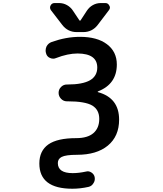

<svg xmlns="http://www.w3.org/2000/svg" viewBox="-20 -1000 1040 1227"><path d="M442.4 206.1Q231.4 206.1 231.4 44.9Q231.4 -36.1 289.1 -77.1Q346.7 -117.2 466.8 -117.2Q540 -117.2 577.1 -149.4Q614.3 -181.6 614.3 -240.2Q614.3 -297.9 570.3 -325.2Q524.4 -352.5 412.1 -352.5H407.2Q385.7 -352.5 370.1 -368.7Q354.5 -384.8 354.5 -406.7Q354.5 -428.7 370.1 -444.3Q385.7 -460 407.2 -460H412.1Q507.8 -460 555.7 -487.3Q601.6 -514.6 601.6 -568.4Q601.6 -657.2 476.6 -658.2Q413.1 -658.2 337.9 -628.9Q329.1 -625 320.3 -625Q309.6 -625 298.8 -629.9Q279.3 -638.7 274.4 -659.2Q271.5 -668 271.5 -676.8Q271.5 -690.4 277.3 -703.1Q288.1 -723.6 309.6 -731.4Q402.3 -764.6 491.2 -764.6Q600.6 -764.6 663.1 -717.8Q726.6 -669.9 726.6 -587.9Q726.6 -462.9 606.4 -416Q604.5 -415 604.5 -413.1Q604.5 -411.1 606.4 -411.1Q741.2 -374 741.2 -235.4Q741.2 -128.9 668.9 -69.3Q597.7 -10.7 471.7 -10.7Q400.4 -10.7 374 2.9Q349.6 15.6 349.6 42Q349.6 106.4 444.3 106.4Q483.4 106.4 528.3 96.7Q534.2 94.7 539.1 94.7Q552.7 94.7 564.5 102.5Q581.1 113.3 585 131.8Q585.9 137.7 585.9 142.6Q585.9 158.2 577.1 170.9Q566.4 189.5 545.9 194.3Q493.2 206.1 442.4 206.1ZM470.7 -794.9Q413.1 -794.9 377.9 -840.8L305.7 -934.6Q299.8 -942.4 299.8 -951.2Q299.8 -958 302.7 -963.9Q310.5 -980.5 329.1 -980.5H357.4Q384.8 -980.5 408.2 -967.3Q431.6 -954.1 446.3 -931.6L487.3 -870.1Q488.3 -868.2 491.2 -868.2Q494.1 -868.2 495.1 -870.1L535.2 -931.6Q549.8 -954.1 573.2 -967.3Q596.7 -980.5 624 -980.5H653.3Q670.9 -980.5 678.7 -963.9Q682.6 -958 682.6 -951.2Q682.6 -942.4 675.8 -934.6L604.5 -840.8Q569.3 -794.9 511.7 -794.9Z"/></svg>

Font: Rounded Mgen+ 1m medium
Style: Regular
Weight: 500
Designer: [Source Han Sans]
Ryoko NISHIZUKA  (kana & ideographs); Paul D. Hunt (Latin, Greek & Cyrillic); Wenlong ZHANG  (bopomofo
Version: Version 1.059.20150602